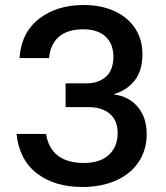

<svg xmlns="http://www.w3.org/2000/svg" viewBox="-20 -736 664 767"><path d="M46 -201H164Q173 -144 211 -114.5Q249 -85 315 -85Q380 -85 415 -117.5Q450 -150 450 -204Q450 -255 418.5 -281.5Q387 -308 334 -308H242V-403H325Q374 -403 403.5 -430Q433 -457 433 -509Q433 -561 401.5 -590Q370 -619 312 -619Q251 -619 216 -589.5Q181 -560 176 -504H58Q65 -606 136 -661Q207 -716 315 -716Q384 -716 437.5 -691.5Q491 -667 520 -622.5Q549 -578 549 -519Q549 -454 518 -414.5Q487 -375 435 -360V-359Q497 -350 531.5 -307.5Q566 -265 566 -201Q566 -138 534.5 -90Q503 -42 444.5 -15.5Q386 11 309 11Q199 11 128 -43Q57 -97 46 -201Z"/></svg>

Font: CBA Beacon Sans Bold
Style: Regular
Weight: 700
Designer: Wei Huang
Foundry: Wei Huang
Version: Version 1.002